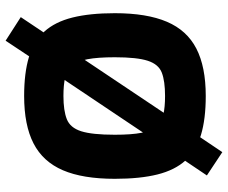

<svg xmlns="http://www.w3.org/2000/svg" viewBox="-84 -659 812 684"><g transform="rotate(-90 322.0 -317.0)"><path d="M39 14 146 -145 227 -87 122 69ZM496 -489 424 -560 519 -703 603 -649ZM227 -87 146 -145 424 -560 496 -489ZM322 10Q240 10 183.5 -7Q127 -24 92.5 -62Q58 -100 42.5 -162Q27 -224 27 -314Q27 -428 57.5 -499Q88 -570 153 -603.5Q218 -637 322 -637Q404 -637 460.5 -620Q517 -603 551.5 -565Q586 -527 601.5 -465Q617 -403 617 -314Q617 -200 586.5 -128.5Q556 -57 491 -23.5Q426 10 322 10ZM322 -135Q375 -135 405 -146.5Q435 -158 447.5 -196.5Q460 -235 460 -314Q460 -375 453 -411.5Q446 -448 430.5 -466.5Q415 -485 388 -491Q361 -497 322 -497Q270 -497 239.5 -485Q209 -473 196.5 -434Q184 -395 184 -314Q184 -254 191 -218.5Q198 -183 213.5 -165Q229 -147 256 -141Q283 -135 322 -135Z"/></g></svg>

Font: Blinker
Style: Regular
Weight: 400
Designer: Juergen Huber
Foundry: supertype
Version: 1.017